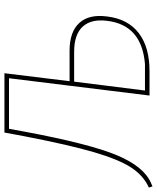

<svg xmlns="http://www.w3.org/2000/svg" viewBox="56 -734 690 843"><g transform="rotate(-90 400.5 -312.0)"><path d="M4 13 -1 -3Q51 -26 86.5 -80Q122 -134 154 -243Q186 -352 224 -548L240 -634V-637H501L466 -351H600Q683 -351 722 -308Q761 -265 750 -185Q739 -95 677.5 -47.5Q616 0 510 0H403L427 -195L479 -617H257L244 -546Q191 -263 141 -143.5Q91 -24 18 7ZM595 -331H464L447 -195L425 -20H541Q713 -34 731 -186Q740 -256 705.5 -293.5Q671 -331 595 -331Z"/></g></svg>

Font: Alegreya Sans Thin
Style: Italic
Weight: 100
Italic angle: -7°
Designer: Juan Pablo del Peral
Foundry: Huerta Tipografica
Version: Version 2.007